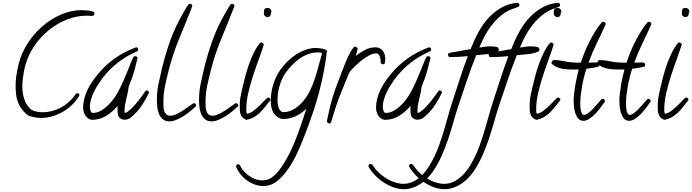

<svg xmlns="http://www.w3.org/2000/svg" viewBox="-20 -808 4893 1357"><path d="M647.5 -710.9Q646.5 -705.1 642.1 -700.2Q637.7 -695.3 630.9 -695.3Q622.1 -695.3 613.3 -696.3Q604.5 -697.3 594.7 -697.3Q522.5 -697.3 453.1 -669.9Q383.8 -642.6 325.7 -595.7Q267.6 -548.8 224.6 -486.3Q181.6 -423.8 161.1 -353.5Q154.3 -331.1 149.9 -307.6Q145.5 -284.2 142.6 -261.7Q138.7 -235.4 137.7 -208Q136.7 -180.7 140.6 -154.3Q144.5 -127.9 152.8 -103.5Q161.1 -79.1 176.8 -58.6Q182.6 -50.8 189.5 -43.5Q196.3 -36.1 204.1 -31.2Q218.8 -22.5 241.2 -18.6Q263.7 -14.6 282.2 -14.6Q335 -14.6 387.7 -37.1Q440.4 -59.6 479.5 -99.6Q490.2 -110.4 498 -120.6Q505.9 -130.9 514.6 -142.6Q519.5 -149.4 527.3 -149.4Q533.2 -149.4 537.6 -145.5Q542 -141.6 541 -134.8Q541 -133.8 539.1 -129.9Q518.6 -94.7 488.3 -65.9Q458 -37.1 422.9 -17.1Q387.7 2.9 349.1 14.2Q310.5 25.4 271.5 25.4Q260.7 25.4 248 24.4Q235.4 23.4 222.7 21Q210 18.6 198.2 15.1Q186.5 11.7 177.7 6.8Q169.9 2 162.1 -5.9Q154.3 -13.7 147.5 -20.5Q103.5 -69.3 94.7 -134.3Q85.9 -199.2 94.7 -266.6Q97.7 -290 102.5 -313.5Q107.4 -336.9 113.3 -360.4Q131.8 -432.6 174.8 -500.5Q217.8 -568.4 277.8 -620.6Q337.9 -672.9 409.7 -704.6Q481.4 -736.3 556.6 -736.3Q574.2 -736.3 598.6 -733.9Q623 -731.4 638.7 -725.6Q648.4 -721.7 647.5 -710.9Z M1033.2 -152.3Q1007.8 -100.6 980.5 -60.1Q953.1 -19.5 909.2 18.6Q887.7 38.1 860.4 38.1Q845.7 38.1 832.5 29.8Q819.3 21.5 814.5 6.8Q812.5 2 812 -6.8Q811.5 -15.6 811 -25.4Q810.5 -35.2 811 -44.4Q811.5 -53.7 811.5 -59.6Q777.3 -18.6 731 10.3Q684.6 39.1 628.9 39.1Q626 39.1 620.6 37.1Q615.2 35.2 612.3 34.2Q589.8 23.4 578.6 0Q567.4 -23.4 567.4 -46.9Q567.4 -79.1 575.7 -110.8Q584 -142.6 598.1 -172.4Q612.3 -202.1 630.9 -229.5Q649.4 -256.8 669.9 -281.2Q722.7 -346.7 791 -395Q859.4 -443.4 939.5 -472.7Q940.4 -473.6 943.4 -473.6Q950.2 -473.6 953.6 -468.8Q957 -463.9 957 -458Q957 -449.2 950.2 -446.3Q933.6 -437.5 917.5 -430.2Q901.4 -422.9 885.7 -414.1Q777.3 -351.6 703.1 -253.9Q688.5 -234.4 672.9 -210Q657.2 -185.5 644.5 -159.7Q631.8 -133.8 623.5 -106.4Q615.2 -79.1 615.2 -53.7Q615.2 -49.8 616.2 -42.5Q617.2 -35.2 619.1 -27.8Q621.1 -20.5 625.5 -15.1Q629.9 -9.8 635.7 -9.8Q664.1 -9.8 690.9 -24.4Q717.8 -39.1 741.2 -61.5Q764.6 -84 783.2 -109.4Q801.8 -134.8 813.5 -157.2Q835.9 -198.2 853.5 -239.7Q871.1 -281.2 888.7 -323.2Q895.5 -340.8 904.8 -364.3Q914.1 -387.7 922.9 -404.3Q926.8 -411.1 935.5 -411.1Q942.4 -411.1 947.3 -407.2Q952.1 -403.3 952.1 -396.5L951.2 -394.5Q943.4 -359.4 933.6 -323.7Q923.8 -288.1 912.1 -253.9Q907.2 -240.2 900.4 -223.6Q893.6 -207 889.6 -195.3Q887.7 -188.5 887.2 -181.6Q886.7 -174.8 885.7 -168Q882.8 -152.3 879.4 -137.2Q876 -122.1 872.1 -106.4Q867.2 -86.9 863.8 -66.9Q860.4 -46.9 860.4 -26.4Q860.4 -21.5 860.4 -17.6Q860.4 -13.7 861.3 -9.8Q868.2 -9.8 877.4 -15.6Q886.7 -21.5 896.5 -29.8Q906.2 -38.1 914.6 -46.9Q922.9 -55.7 927.7 -60.5Q957 -91.8 983.4 -129.9Q990.2 -137.7 995.6 -147Q1001 -156.2 1007.8 -164.1Q1010.7 -168.9 1016.6 -168.9Q1023.4 -168.9 1028.3 -164.1Q1033.2 -159.2 1033.2 -152.3Z M1366.2 -63.5Q1366.2 -58.6 1362.3 -54.7Q1346.7 -40 1324.2 -21.5Q1301.8 -2.9 1276.9 12.7Q1252 28.3 1226.1 39.1Q1200.2 49.8 1178.7 49.8Q1147.5 49.8 1129.9 34.2Q1112.3 18.6 1103 -4.4Q1093.8 -27.3 1091.3 -54.2Q1088.9 -81.1 1088.9 -104.5Q1088.9 -159.2 1099.6 -211.9Q1110.4 -264.6 1123 -317.4Q1147.5 -419.9 1182.1 -517.6Q1216.8 -615.2 1269.5 -707Q1279.3 -724.6 1289.6 -742.2Q1299.8 -759.8 1311.5 -775.4Q1315.4 -781.2 1322.3 -781.2Q1328.1 -781.2 1333.5 -777.3Q1338.9 -773.4 1338.9 -766.6Q1338.9 -763.7 1337.9 -761.7Q1293.9 -648.4 1247.1 -536.1Q1200.2 -423.8 1170.9 -305.7Q1157.2 -252.9 1146 -198.7Q1134.8 -144.5 1134.8 -88.9Q1134.8 -74.2 1135.3 -57.1Q1135.7 -40 1140.1 -25.4Q1144.5 -10.7 1154.8 -0.5Q1165 9.8 1184.6 9.8Q1206.1 9.8 1232.9 -3.9Q1259.8 -17.6 1284.7 -34.7Q1309.6 -51.8 1328.1 -65.4Q1346.7 -79.1 1350.6 -79.1Q1356.4 -79.1 1361.3 -74.2Q1366.2 -69.3 1366.2 -63.5Z M1664.1 -63.5Q1664.1 -58.6 1660.2 -54.7Q1644.5 -40 1622.1 -21.5Q1599.6 -2.9 1574.7 12.7Q1549.8 28.3 1523.9 39.1Q1498 49.8 1476.6 49.8Q1445.3 49.8 1427.7 34.2Q1410.2 18.6 1400.9 -4.4Q1391.6 -27.3 1389.2 -54.2Q1386.7 -81.1 1386.7 -104.5Q1386.7 -159.2 1397.5 -211.9Q1408.2 -264.6 1420.9 -317.4Q1445.3 -419.9 1480 -517.6Q1514.6 -615.2 1567.4 -707Q1577.1 -724.6 1587.4 -742.2Q1597.7 -759.8 1609.4 -775.4Q1613.3 -781.2 1620.1 -781.2Q1626 -781.2 1631.3 -777.3Q1636.7 -773.4 1636.7 -766.6Q1636.7 -763.7 1635.7 -761.7Q1591.8 -648.4 1544.9 -536.1Q1498 -423.8 1468.8 -305.7Q1455.1 -252.9 1443.8 -198.7Q1432.6 -144.5 1432.6 -88.9Q1432.6 -74.2 1433.1 -57.1Q1433.6 -40 1438 -25.4Q1442.4 -10.7 1452.6 -0.5Q1462.9 9.8 1482.4 9.8Q1503.9 9.8 1530.8 -3.9Q1557.6 -17.6 1582.5 -34.7Q1607.4 -51.8 1626 -65.4Q1644.5 -79.1 1648.4 -79.1Q1654.3 -79.1 1659.2 -74.2Q1664.1 -69.3 1664.1 -63.5Z M1898.4 -727.5Q1898.4 -721.7 1893.6 -713.9L1892.6 -710.9Q1894.5 -705.1 1894.5 -702.1Q1887.7 -697.3 1884.8 -691.9Q1881.8 -686.5 1871.1 -686.5Q1862.3 -686.5 1853.5 -693.8Q1844.7 -701.2 1844.7 -711.9Q1844.7 -729.5 1848.1 -740.7Q1851.6 -752 1874 -752Q1882.8 -752 1890.6 -744.1Q1898.4 -736.3 1898.4 -727.5ZM1891.6 -104.5Q1891.6 -99.6 1888.7 -96.7Q1870.1 -74.2 1853 -52.2Q1835.9 -30.3 1816.9 -11.7Q1797.9 6.8 1774.4 20Q1751 33.2 1720.7 39.1Q1694.3 27.3 1684.6 8.3Q1674.8 -10.7 1674.8 -38.1V-73.2Q1674.8 -98.6 1680.2 -126Q1685.5 -153.3 1691.4 -178.7Q1700.2 -216.8 1711.4 -260.7Q1722.7 -304.7 1737.8 -348.1Q1752.9 -391.6 1772.5 -432.1Q1792 -472.7 1816.4 -502.9Q1821.3 -507.8 1826.2 -507.8Q1832 -507.8 1837.9 -503.4Q1843.8 -499 1843.8 -492.2V-490.2Q1827.1 -438.5 1806.2 -381.3Q1785.2 -324.2 1766.1 -265.1Q1747.1 -206.1 1733.9 -147.5Q1720.7 -88.9 1720.7 -34.2Q1720.7 -28.3 1721.2 -17.6Q1721.7 -6.8 1727.5 -3.9Q1749 -7.8 1772.9 -26.4Q1796.9 -44.9 1817.9 -65.4Q1838.9 -85.9 1854.5 -102.5Q1870.1 -119.1 1876 -119.1Q1880.9 -119.1 1886.2 -114.3Q1891.6 -109.4 1891.6 -104.5Z M2291 -445.3Q2291 -443.4 2289.1 -439.5Q2287.1 -422.9 2285.6 -407.7Q2284.2 -392.6 2281.2 -377Q2276.4 -344.7 2270.5 -313.5Q2264.6 -282.2 2257.8 -251Q2233.4 -138.7 2197.8 -30.3Q2162.1 78.1 2119.1 184.6Q2103.5 222.7 2086.4 261.2Q2069.3 299.8 2048.3 336.4Q2027.3 373 2002 406.2Q1976.6 439.5 1944.3 466.8Q1899.4 506.8 1840.8 506.8Q1809.6 506.8 1780.3 496.1Q1751 485.4 1725.6 467.3Q1700.2 449.2 1680.2 424.3Q1660.2 399.4 1649.4 371.1Q1648.4 370.1 1648.4 366.2Q1648.4 360.4 1653.3 356.4Q1658.2 352.5 1664.1 352.5Q1670.9 352.5 1675.8 359.4Q1680.7 368.2 1685.1 377Q1689.5 385.7 1696.3 393.6Q1721.7 424.8 1758.3 445.8Q1794.9 466.8 1835 466.8Q1880.9 466.8 1916 434.6Q1943.4 410.2 1967.8 375Q1992.2 339.8 2014.2 298.8Q2036.1 257.8 2055.2 212.9Q2074.2 168 2090.3 123.5Q2106.4 79.1 2120.1 37.1Q2133.8 -4.9 2145.5 -40Q2110.4 -5.9 2069.3 13.7Q2028.3 33.2 1978.5 33.2Q1977.5 33.2 1975.6 33.2Q1973.6 33.2 1972.7 32.2Q1950.2 27.3 1935.1 14.6Q1919.9 2 1910.6 -15.1Q1901.4 -32.2 1897.5 -52.2Q1893.6 -72.3 1893.6 -92.8Q1893.6 -151.4 1910.6 -209Q1927.7 -266.6 1961.9 -315.4Q1983.4 -344.7 2010.7 -372.6Q2038.1 -400.4 2070.3 -421.4Q2102.5 -442.4 2138.7 -455.6Q2174.8 -468.8 2212.9 -468.8Q2218.8 -468.8 2231.4 -467.8Q2244.1 -466.8 2257.3 -464.4Q2270.5 -461.9 2280.8 -457Q2291 -452.1 2291 -445.3ZM2256.8 -433.6Q2242.2 -437.5 2223.6 -437.5Q2189.5 -437.5 2156.2 -424.8Q2123 -412.1 2093.8 -391.1Q2064.5 -370.1 2040 -343.8Q2015.6 -317.4 1997.1 -291Q1969.7 -250 1955.6 -200.2Q1941.4 -150.4 1941.4 -100.6Q1941.4 -89.8 1942.9 -75.2Q1944.3 -60.5 1948.7 -47.4Q1953.1 -34.2 1962.4 -24.9Q1971.7 -15.6 1986.3 -15.6Q2016.6 -15.6 2045.4 -30.3Q2074.2 -44.9 2098.6 -67.4Q2123 -89.8 2142.1 -117.7Q2161.1 -145.5 2172.9 -170.9Q2202.1 -234.4 2220.2 -300.8Q2238.3 -367.2 2256.8 -433.6Z M2703.1 -390.6Q2703.1 -382.8 2702.1 -376Q2701.2 -369.1 2699.2 -361.3Q2697.3 -353.5 2688.5 -353.5Q2684.6 -353.5 2677.2 -356.9Q2669.9 -360.4 2669.9 -364.3L2670.9 -373Q2670.9 -379.9 2669.4 -389.6Q2668 -399.4 2664.6 -408.7Q2661.1 -418 2655.3 -424.3Q2649.4 -430.7 2639.6 -430.7Q2616.2 -430.7 2589.8 -416.5Q2563.5 -402.3 2544.9 -388.7Q2537.1 -382.8 2523.4 -371.1Q2509.8 -359.4 2495.1 -345.7Q2480.5 -332 2468.3 -319.3Q2456.1 -306.6 2451.2 -298.8Q2448.2 -294.9 2443.8 -284.7Q2439.5 -274.4 2435.1 -262.7Q2430.7 -251 2426.3 -240.2Q2421.9 -229.5 2418.9 -223.6Q2399.4 -176.8 2381.3 -129.9Q2363.3 -83 2347.7 -35.2Q2339.8 -12.7 2333.5 11.2Q2327.1 35.2 2319.3 57.6Q2315.4 65.4 2309.6 65.4Q2305.7 65.4 2298.3 61Q2291 56.6 2291 52.7Q2291 42 2294.4 28.3Q2297.9 14.6 2299.8 3.9Q2312.5 -59.6 2331.1 -121.1Q2349.6 -182.6 2374 -242.2Q2382.8 -265.6 2395 -297.9Q2407.2 -330.1 2420.9 -363.8Q2434.6 -397.5 2449.7 -427.2Q2464.8 -457 2480.5 -474.6Q2484.4 -478.5 2489.3 -478.5Q2493.2 -478.5 2500.5 -474.1Q2507.8 -469.7 2507.8 -464.8Q2507.8 -461.9 2505.9 -454.6Q2503.9 -447.3 2502 -439Q2500 -430.7 2497.6 -423.3Q2495.1 -416 2494.1 -413.1Q2525.4 -436.5 2559.6 -455.1Q2593.8 -473.6 2634.8 -473.6Q2652.3 -473.6 2665 -466.3Q2677.7 -459 2686.5 -447.3Q2695.3 -435.5 2699.2 -420.9Q2703.1 -406.2 2703.1 -390.6Z M3103.5 -152.3Q3078.1 -100.6 3050.8 -60.1Q3023.4 -19.5 2979.5 18.6Q2958 38.1 2930.7 38.1Q2916 38.1 2902.8 29.8Q2889.6 21.5 2884.8 6.8Q2882.8 2 2882.3 -6.8Q2881.8 -15.6 2881.3 -25.4Q2880.9 -35.2 2881.3 -44.4Q2881.8 -53.7 2881.8 -59.6Q2847.7 -18.6 2801.3 10.3Q2754.9 39.1 2699.2 39.1Q2696.3 39.1 2690.9 37.1Q2685.5 35.2 2682.6 34.2Q2660.2 23.4 2648.9 0Q2637.7 -23.4 2637.7 -46.9Q2637.7 -79.1 2646 -110.8Q2654.3 -142.6 2668.5 -172.4Q2682.6 -202.1 2701.2 -229.5Q2719.7 -256.8 2740.2 -281.2Q2793 -346.7 2861.3 -395Q2929.7 -443.4 3009.8 -472.7Q3010.7 -473.6 3013.7 -473.6Q3020.5 -473.6 3023.9 -468.8Q3027.3 -463.9 3027.3 -458Q3027.3 -449.2 3020.5 -446.3Q3003.9 -437.5 2987.8 -430.2Q2971.7 -422.9 2956.1 -414.1Q2847.7 -351.6 2773.4 -253.9Q2758.8 -234.4 2743.2 -210Q2727.5 -185.5 2714.8 -159.7Q2702.1 -133.8 2693.8 -106.4Q2685.5 -79.1 2685.5 -53.7Q2685.5 -49.8 2686.5 -42.5Q2687.5 -35.2 2689.5 -27.8Q2691.4 -20.5 2695.8 -15.1Q2700.2 -9.8 2706.1 -9.8Q2734.4 -9.8 2761.2 -24.4Q2788.1 -39.1 2811.5 -61.5Q2835 -84 2853.5 -109.4Q2872.1 -134.8 2883.8 -157.2Q2906.2 -198.2 2923.8 -239.7Q2941.4 -281.2 2959 -323.2Q2965.8 -340.8 2975.1 -364.3Q2984.4 -387.7 2993.2 -404.3Q2997.1 -411.1 3005.9 -411.1Q3012.7 -411.1 3017.6 -407.2Q3022.5 -403.3 3022.5 -396.5L3021.5 -394.5Q3013.7 -359.4 3003.9 -323.7Q2994.1 -288.1 2982.4 -253.9Q2977.5 -240.2 2970.7 -223.6Q2963.9 -207 2960 -195.3Q2958 -188.5 2957.5 -181.6Q2957 -174.8 2956.1 -168Q2953.1 -152.3 2949.7 -137.2Q2946.3 -122.1 2942.4 -106.4Q2937.5 -86.9 2934.1 -66.9Q2930.7 -46.9 2930.7 -26.4Q2930.7 -21.5 2930.7 -17.6Q2930.7 -13.7 2931.6 -9.8Q2938.5 -9.8 2947.8 -15.6Q2957 -21.5 2966.8 -29.8Q2976.6 -38.1 2984.9 -46.9Q2993.2 -55.7 2998 -60.5Q3027.3 -91.8 3053.7 -129.9Q3060.5 -137.7 3065.9 -147Q3071.3 -156.2 3078.1 -164.1Q3081.1 -168.9 3086.9 -168.9Q3093.8 -168.9 3098.6 -164.1Q3103.5 -159.2 3103.5 -152.3Z M3651.4 -773.4Q3651.4 -762.7 3640.6 -758.8Q3624 -752 3609.9 -747.6Q3595.7 -743.2 3579.1 -735.4Q3540 -715.8 3508.3 -687Q3476.6 -658.2 3450.7 -624Q3424.8 -589.8 3404.8 -551.8Q3384.8 -513.7 3369.1 -474.6L3368.2 -471.7Q3387.7 -474.6 3406.7 -477.5Q3425.8 -480.5 3445.3 -480.5Q3455.1 -480.5 3471.7 -479Q3488.3 -477.5 3497.1 -473.6Q3501 -471.7 3503.4 -465.8Q3505.9 -460 3505.9 -456.1Q3505.9 -453.1 3504.4 -449.7Q3502.9 -446.3 3499 -444.3Q3464.8 -428.7 3423.8 -425.3Q3382.8 -421.9 3345.7 -418Q3311.5 -332 3282.2 -246.1Q3252.9 -160.2 3223.6 -72.3Q3203.1 -10.7 3185.5 51.8Q3168 114.3 3147.5 175.3Q3127 236.3 3100.6 295.4Q3074.2 354.5 3037.1 408.2Q3019.5 432.6 2997.6 454.6Q2975.6 476.6 2949.7 493.2Q2923.8 509.8 2894.5 519.5Q2865.2 529.3 2835 529.3Q2797.9 529.3 2761.2 516.1Q2724.6 502.9 2691.9 481.4Q2659.2 460 2631.8 431.6Q2604.5 403.3 2585.9 372.1Q2584 366.2 2584 364.3Q2584 358.4 2588.4 354.5Q2592.8 350.6 2598.6 350.6Q2605.5 350.6 2611.3 356.4Q2619.1 367.2 2626 376.5Q2632.8 385.7 2640.6 395.5Q2673.8 430.7 2715.8 456.1Q2757.8 481.4 2806.6 489.3Q2812.5 490.2 2818.4 490.7Q2824.2 491.2 2830.1 491.2Q2868.2 491.2 2900.9 475.1Q2933.6 459 2960.9 432.1Q2988.3 405.3 3010.3 370.1Q3032.2 335 3050.3 297.9Q3068.4 260.7 3081.5 224.1Q3094.7 187.5 3104.5 157.2Q3124 95.7 3140.6 34.7Q3157.2 -26.4 3176.8 -87.9Q3204.1 -169.9 3230 -250.5Q3255.9 -331.1 3286.1 -411.1Q3253.9 -408.2 3221.7 -406.2Q3189.5 -404.3 3157.2 -404.3Q3153.3 -404.3 3149.9 -410.6Q3146.5 -417 3146.5 -420.9Q3146.5 -430.7 3154.3 -433.6Q3166 -436.5 3178.2 -438.5Q3190.4 -440.4 3202.1 -442.4Q3227.5 -447.3 3253.9 -451.7Q3280.3 -456.1 3306.6 -460.9Q3309.6 -469.7 3313 -478Q3316.4 -486.3 3320.3 -494.1Q3340.8 -545.9 3370.1 -596.2Q3399.4 -646.5 3438 -687Q3476.6 -727.5 3525.4 -754.9Q3574.2 -782.2 3632.8 -788.1H3636.7Q3642.6 -788.1 3647 -783.7Q3651.4 -779.3 3651.4 -773.4Z M3938.5 -773.4Q3938.5 -762.7 3927.7 -758.8Q3911.1 -752 3897 -747.6Q3882.8 -743.2 3866.2 -735.4Q3827.1 -715.8 3795.4 -687Q3763.7 -658.2 3737.8 -624Q3711.9 -589.8 3691.9 -551.8Q3671.9 -513.7 3656.2 -474.6L3655.3 -471.7Q3674.8 -474.6 3693.8 -477.5Q3712.9 -480.5 3732.4 -480.5Q3742.2 -480.5 3758.8 -479Q3775.4 -477.5 3784.2 -473.6Q3788.1 -471.7 3790.5 -465.8Q3793 -460 3793 -456.1Q3793 -453.1 3791.5 -449.7Q3790 -446.3 3786.1 -444.3Q3752 -428.7 3710.9 -425.3Q3669.9 -421.9 3632.8 -418Q3598.6 -332 3569.3 -246.1Q3540 -160.2 3510.7 -72.3Q3490.2 -10.7 3472.7 51.8Q3455.1 114.3 3434.6 175.3Q3414.1 236.3 3387.7 295.4Q3361.3 354.5 3324.2 408.2Q3306.6 432.6 3284.7 454.6Q3262.7 476.6 3236.8 493.2Q3210.9 509.8 3181.6 519.5Q3152.3 529.3 3122.1 529.3Q3085 529.3 3048.3 516.1Q3011.7 502.9 2979 481.4Q2946.3 460 2918.9 431.6Q2891.6 403.3 2873 372.1Q2871.1 366.2 2871.1 364.3Q2871.1 358.4 2875.5 354.5Q2879.9 350.6 2885.7 350.6Q2892.6 350.6 2898.4 356.4Q2906.2 367.2 2913.1 376.5Q2919.9 385.7 2927.7 395.5Q2960.9 430.7 3002.9 456.1Q3044.9 481.4 3093.8 489.3Q3099.6 490.2 3105.5 490.7Q3111.3 491.2 3117.2 491.2Q3155.3 491.2 3188 475.1Q3220.7 459 3248 432.1Q3275.4 405.3 3297.4 370.1Q3319.3 335 3337.4 297.9Q3355.5 260.7 3368.7 224.1Q3381.8 187.5 3391.6 157.2Q3411.1 95.7 3427.7 34.7Q3444.3 -26.4 3463.9 -87.9Q3491.2 -169.9 3517.1 -250.5Q3543 -331.1 3573.2 -411.1Q3541 -408.2 3508.8 -406.2Q3476.6 -404.3 3444.3 -404.3Q3440.4 -404.3 3437 -410.6Q3433.6 -417 3433.6 -420.9Q3433.6 -430.7 3441.4 -433.6Q3453.1 -436.5 3465.3 -438.5Q3477.5 -440.4 3489.3 -442.4Q3514.6 -447.3 3541 -451.7Q3567.4 -456.1 3593.8 -460.9Q3596.7 -469.7 3600.1 -478Q3603.5 -486.3 3607.4 -494.1Q3627.9 -545.9 3657.2 -596.2Q3686.5 -646.5 3725.1 -687Q3763.7 -727.5 3812.5 -754.9Q3861.3 -782.2 3919.9 -788.1H3923.8Q3929.7 -788.1 3934.1 -783.7Q3938.5 -779.3 3938.5 -773.4Z M3947.3 -727.5Q3947.3 -721.7 3942.4 -713.9L3941.4 -710.9Q3943.4 -705.1 3943.4 -702.1Q3936.5 -697.3 3933.6 -691.9Q3930.7 -686.5 3919.9 -686.5Q3911.1 -686.5 3902.3 -693.8Q3893.6 -701.2 3893.6 -711.9Q3893.6 -729.5 3897 -740.7Q3900.4 -752 3922.9 -752Q3931.6 -752 3939.5 -744.1Q3947.3 -736.3 3947.3 -727.5ZM3940.4 -104.5Q3940.4 -99.6 3937.5 -96.7Q3918.9 -74.2 3901.9 -52.2Q3884.8 -30.3 3865.7 -11.7Q3846.7 6.8 3823.2 20Q3799.8 33.2 3769.5 39.1Q3743.2 27.3 3733.4 8.3Q3723.6 -10.7 3723.6 -38.1V-73.2Q3723.6 -98.6 3729 -126Q3734.4 -153.3 3740.2 -178.7Q3749 -216.8 3760.3 -260.7Q3771.5 -304.7 3786.6 -348.1Q3801.8 -391.6 3821.3 -432.1Q3840.8 -472.7 3865.2 -502.9Q3870.1 -507.8 3875 -507.8Q3880.9 -507.8 3886.7 -503.4Q3892.6 -499 3892.6 -492.2V-490.2Q3876 -438.5 3855 -381.3Q3834 -324.2 3814.9 -265.1Q3795.9 -206.1 3782.7 -147.5Q3769.5 -88.9 3769.5 -34.2Q3769.5 -28.3 3770 -17.6Q3770.5 -6.8 3776.4 -3.9Q3797.9 -7.8 3821.8 -26.4Q3845.7 -44.9 3866.7 -65.4Q3887.7 -85.9 3903.3 -102.5Q3918.9 -119.1 3924.8 -119.1Q3929.7 -119.1 3935.1 -114.3Q3940.4 -109.4 3940.4 -104.5Z M4260.7 -639.6Q4260.7 -637.7 4260.3 -636.7Q4259.8 -635.7 4259.8 -634.8Q4229.5 -567.4 4197.3 -501.5Q4165 -435.5 4139.6 -365.2Q4150.4 -365.2 4160.2 -365.7Q4169.9 -366.2 4180.7 -366.2Q4185.5 -366.2 4191.9 -366.7Q4198.2 -367.2 4203.6 -365.7Q4209 -364.3 4212.9 -360.8Q4216.8 -357.4 4216.8 -349.6Q4216.8 -339.8 4209 -336.9Q4202.1 -335 4190.9 -332.5Q4179.7 -330.1 4167.5 -328.1Q4155.3 -326.2 4144 -324.7Q4132.8 -323.2 4125 -322.3Q4116.2 -296.9 4108.4 -266.1Q4100.6 -235.4 4094.7 -202.6Q4088.9 -169.9 4085 -138.2Q4081.1 -106.4 4081.1 -80.1Q4081.1 -73.2 4081.5 -59.1Q4082 -44.9 4084.5 -31.2Q4086.9 -17.6 4092.3 -6.8Q4097.7 3.9 4107.4 3.9Q4121.1 3.9 4138.7 -9.8Q4156.2 -23.4 4173.3 -41.5Q4190.4 -59.6 4205.6 -77.6Q4220.7 -95.7 4230.5 -105.5Q4234.4 -109.4 4239.3 -109.4Q4245.1 -109.4 4250.5 -104.5Q4255.9 -99.6 4255.9 -93.8Q4255.9 -90.8 4252.9 -86.9Q4242.2 -71.3 4225.1 -48.3Q4208 -25.4 4188 -4.4Q4168 16.6 4146 31.2Q4124 45.9 4103.5 45.9Q4081.1 45.9 4067.4 30.3Q4053.7 14.6 4046.4 -7.3Q4039.1 -29.3 4036.6 -53.2Q4034.2 -77.1 4034.2 -93.8Q4034.2 -117.2 4037.6 -146.5Q4041 -175.8 4045.9 -206.1Q4050.8 -236.3 4057.6 -265.1Q4064.5 -293.9 4070.3 -317.4Q4062.5 -317.4 4055.2 -316.9Q4047.9 -316.4 4040 -316.4Q4019.5 -316.4 3998 -317.4Q3976.6 -318.4 3956.1 -321.8Q3935.5 -325.2 3916 -333.5Q3896.5 -341.8 3880.9 -356.4Q3877 -359.4 3877 -365.2Q3877 -367.2 3882.8 -375.5Q3888.7 -383.8 3890.6 -383.8Q3926.8 -383.8 3961.9 -376Q3997.1 -368.2 4033.2 -366.2Q4044.9 -365.2 4057.1 -365.2Q4069.3 -365.2 4082 -365.2H4085Q4095.7 -398.4 4111.3 -437.5Q4127 -476.6 4146.5 -514.6Q4166 -552.7 4188 -588.4Q4210 -624 4233.4 -650.4Q4239.3 -654.3 4243.2 -654.3Q4249 -654.3 4254.9 -649.9Q4260.7 -645.5 4260.7 -639.6Z M4584 -639.6Q4584 -637.7 4583.5 -636.7Q4583 -635.7 4583 -634.8Q4552.7 -567.4 4520.5 -501.5Q4488.3 -435.5 4462.9 -365.2Q4473.6 -365.2 4483.4 -365.7Q4493.2 -366.2 4503.9 -366.2Q4508.8 -366.2 4515.1 -366.7Q4521.5 -367.2 4526.9 -365.7Q4532.2 -364.3 4536.1 -360.8Q4540 -357.4 4540 -349.6Q4540 -339.8 4532.2 -336.9Q4525.4 -335 4514.2 -332.5Q4502.9 -330.1 4490.7 -328.1Q4478.5 -326.2 4467.3 -324.7Q4456.1 -323.2 4448.2 -322.3Q4439.5 -296.9 4431.6 -266.1Q4423.8 -235.4 4418 -202.6Q4412.1 -169.9 4408.2 -138.2Q4404.3 -106.4 4404.3 -80.1Q4404.3 -73.2 4404.8 -59.1Q4405.3 -44.9 4407.7 -31.2Q4410.2 -17.6 4415.5 -6.8Q4420.9 3.9 4430.7 3.9Q4444.3 3.9 4461.9 -9.8Q4479.5 -23.4 4496.6 -41.5Q4513.7 -59.6 4528.8 -77.6Q4543.9 -95.7 4553.7 -105.5Q4557.6 -109.4 4562.5 -109.4Q4568.4 -109.4 4573.7 -104.5Q4579.1 -99.6 4579.1 -93.8Q4579.1 -90.8 4576.2 -86.9Q4565.4 -71.3 4548.3 -48.3Q4531.2 -25.4 4511.2 -4.4Q4491.2 16.6 4469.2 31.2Q4447.3 45.9 4426.8 45.9Q4404.3 45.9 4390.6 30.3Q4377 14.6 4369.6 -7.3Q4362.3 -29.3 4359.9 -53.2Q4357.4 -77.1 4357.4 -93.8Q4357.4 -117.2 4360.8 -146.5Q4364.3 -175.8 4369.1 -206.1Q4374 -236.3 4380.9 -265.1Q4387.7 -293.9 4393.6 -317.4Q4385.7 -317.4 4378.4 -316.9Q4371.1 -316.4 4363.3 -316.4Q4342.8 -316.4 4321.3 -317.4Q4299.8 -318.4 4279.3 -321.8Q4258.8 -325.2 4239.3 -333.5Q4219.7 -341.8 4204.1 -356.4Q4200.2 -359.4 4200.2 -365.2Q4200.2 -367.2 4206.1 -375.5Q4211.9 -383.8 4213.9 -383.8Q4250 -383.8 4285.2 -376Q4320.3 -368.2 4356.4 -366.2Q4368.2 -365.2 4380.4 -365.2Q4392.6 -365.2 4405.3 -365.2H4408.2Q4418.9 -398.4 4434.6 -437.5Q4450.2 -476.6 4469.7 -514.6Q4489.3 -552.7 4511.2 -588.4Q4533.2 -624 4556.6 -650.4Q4562.5 -654.3 4566.4 -654.3Q4572.3 -654.3 4578.1 -649.9Q4584 -645.5 4584 -639.6Z M4852.5 -727.5Q4852.5 -721.7 4847.7 -713.9L4846.7 -710.9Q4848.6 -705.1 4848.6 -702.1Q4841.8 -697.3 4838.9 -691.9Q4835.9 -686.5 4825.2 -686.5Q4816.4 -686.5 4807.6 -693.8Q4798.8 -701.2 4798.8 -711.9Q4798.8 -729.5 4802.2 -740.7Q4805.7 -752 4828.1 -752Q4836.9 -752 4844.7 -744.1Q4852.5 -736.3 4852.5 -727.5ZM4845.7 -104.5Q4845.7 -99.6 4842.8 -96.7Q4824.2 -74.2 4807.1 -52.2Q4790 -30.3 4771 -11.7Q4752 6.8 4728.5 20Q4705.1 33.2 4674.8 39.1Q4648.4 27.3 4638.7 8.3Q4628.9 -10.7 4628.9 -38.1V-73.2Q4628.9 -98.6 4634.3 -126Q4639.6 -153.3 4645.5 -178.7Q4654.3 -216.8 4665.5 -260.7Q4676.8 -304.7 4691.9 -348.1Q4707 -391.6 4726.6 -432.1Q4746.1 -472.7 4770.5 -502.9Q4775.4 -507.8 4780.3 -507.8Q4786.1 -507.8 4792 -503.4Q4797.9 -499 4797.9 -492.2V-490.2Q4781.2 -438.5 4760.3 -381.3Q4739.3 -324.2 4720.2 -265.1Q4701.2 -206.1 4688 -147.5Q4674.8 -88.9 4674.8 -34.2Q4674.8 -28.3 4675.3 -17.6Q4675.8 -6.8 4681.6 -3.9Q4703.1 -7.8 4727.1 -26.4Q4751 -44.9 4772 -65.4Q4793 -85.9 4808.6 -102.5Q4824.2 -119.1 4830.1 -119.1Q4835 -119.1 4840.3 -114.3Q4845.7 -109.4 4845.7 -104.5Z"/></svg>

Font: Calligraffitti
Style: Regular
Weight: 400
Designer: Dathan Boardman
Foundry: Open Window
Version: Version 1.002